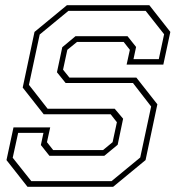

<svg xmlns="http://www.w3.org/2000/svg" viewBox="-20 -720 691 740"><path d="M86 0 5 -103 32 -229H173.5L161 -172L185 -141.5H377L414 -172L430.5 -249L406.5 -279.5H148.5L67.5 -382.5L113 -597L238 -700H555.5L636.5 -597L609.5 -471H468L480.5 -528L456.5 -558.5H277L239.5 -528L223 -451.5L247.5 -421H505.5L586.5 -318L541 -103L416 0ZM100.5 -22H410L520.5 -113L562.5 -309.5L492.5 -400H233L199.5 -441.5L220 -538L271 -580.5H471.5L504.5 -539L494.5 -492H592L612.5 -588L541.5 -678H243.5L133 -587L91.5 -393L163.5 -301H422L454.5 -262.5L433.5 -162L382 -119.5H170.5L137.5 -161L147.5 -208H50L29 -112Z"/></svg>

Font: Tourney ExtraLight
Style: Italic
Weight: 250
Italic angle: -12°
Version: Version 1.015